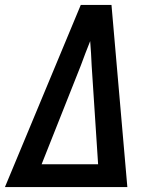

<svg xmlns="http://www.w3.org/2000/svg" viewBox="-23 -755 643 775"><path d="M-3 0 201 -490 303 -735H427L491 0ZM145 -92H373L347 -490Q346 -515 344.5 -539.5Q343 -564 341 -589Q331 -564 321.5 -539.5Q312 -515 303 -490Z"/></svg>

Font: Iosevka SmBd Ex Obl
Style: Regular
Weight: 600
Width: 7
Italic angle: -9°
Monospace: yes
Designer: Belleve Invis
Foundry: Belleve Invis
Version: Version 32.5.0; ttfautohint (v1.8.4)